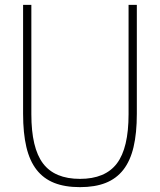

<svg xmlns="http://www.w3.org/2000/svg" viewBox="-20 -760 658 790"><path d="M309 10Q247 10 203 -7.5Q159 -25 130.5 -61.5Q102 -98 88.5 -155Q75 -212 75 -292V-740H109V-290Q109 -151 157 -87.5Q205 -24 309 -24Q413 -24 461 -87.5Q509 -151 509 -290V-740H543V-292Q543 -212 529.5 -155Q516 -98 487.5 -61.5Q459 -25 415 -7.5Q371 10 309 10Z"/></svg>

Font: Encode Sans Compressed
Style: Thin
Weight: 100
Designer: Pablo Impallari, Andres Torresi
Foundry: Pablo Impallari, Andres Torresi
Version: Version 1.000; ttfautohint (v1.00) -l 8 -r 50 -G 200 -x 14 -